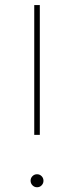

<svg xmlns="http://www.w3.org/2000/svg" viewBox="-20 -748 298 772"><path d="M117.7 -205.6V-727.5H140.1V-205.6ZM128.9 4.9Q118.2 4.9 110.6 -2.9Q103 -10.7 103 -21.5Q103 -32.2 110.6 -39.8Q118.2 -47.4 128.9 -47.4Q139.6 -47.4 147.2 -39.8Q154.8 -32.2 154.8 -21Q154.8 -10.7 147.5 -2.9Q140.1 4.9 128.9 4.9Z"/></svg>

Font: Inter 17pt Thin
Style: Regular
Weight: 250
Version: Version 4.001;git-66647c0bb